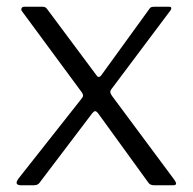

<svg xmlns="http://www.w3.org/2000/svg" viewBox="-20 -550 572 570"><path d="M497 -17Q504 -7 502.5 -3.5Q501 0 494 0H438Q426 0 421 -7L271 -214Q266 -220 262.5 -220Q259 -220 254 -214L97 -7Q92 0 80 0H42Q33 0 30 -4.5Q27 -9 35 -20L222 -257Q227 -263 226.5 -267.5Q226 -272 222 -277L45 -517Q42 -521 44 -525.5Q46 -530 52 -530H104Q111 -530 114 -528.5Q117 -527 120 -523L266 -327Q273 -316 281 -327L423 -523Q425 -527 428.5 -528.5Q432 -530 439 -530H481Q488 -530 488.5 -526.5Q489 -523 486 -519L312 -287Q307 -281 307.5 -276.5Q308 -272 312 -266L497 -17Z"/></svg>

Font: Libre Franklin Light
Style: Regular
Weight: 300
Designer: Pablo Impallari, Rodrigo Fuenzalida, Nhung Nguyen
Foundry: Impallari Type
Version: Version 3.000